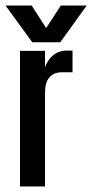

<svg xmlns="http://www.w3.org/2000/svg" viewBox="-28 -671 332 691"><path d="M134 -488V-428Q142 -454 162.5 -471.5Q183 -489 213 -489H233V-411H197Q134 -411 134 -337V0H44V-488ZM189 -519H88L-8 -651H86L138 -570L191 -651H284Z"/></svg>

Font: Teko Regular
Style: Regular
Weight: 400
Designer: Manushi Parikh, Jonny Pinhorn
Foundry: Indian Type Foundry
Version: Version 1.105;PS 1.0;hotconv 1.0.78;makeotf.lib2.5.61930; tt